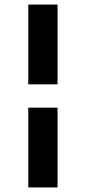

<svg xmlns="http://www.w3.org/2000/svg" viewBox="-20 -770 376 840"><path d="M103.8 -750H231.8V-401H103.8ZM103.8 -299H231.8V50H103.8Z"/></svg>

Font: Haskoy
Style: Regular
Weight: 400
Designer: Ertekin Erdin
Foundry: Ertekin Erdin
Version: Version 1.500